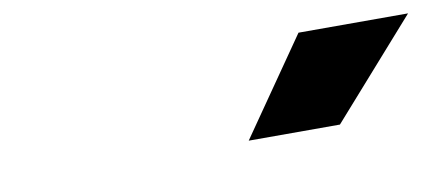

<svg xmlns="http://www.w3.org/2000/svg" viewBox="-33 -872 776 340"><g transform="rotate(-10 355.0 -701.5)"><path d="M393 -615 513 -788H710L557 -615Z"/></g></svg>

Font: Azeret Mono Thin Black
Style: Italic
Weight: 900
Italic angle: -12°
Version: Version 1.002